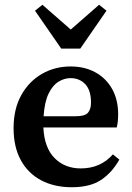

<svg xmlns="http://www.w3.org/2000/svg" viewBox="-20 -772 555 806"><path d="M276 -444Q250 -444 225.5 -429Q201 -414 184 -379Q167 -344 163 -284H298Q337 -284 349.5 -299Q362 -314 362 -341Q362 -393 338 -418.5Q314 -444 276 -444ZM281 14Q208 14 153 -15Q98 -44 67.5 -99.5Q37 -155 37 -234Q37 -314 69 -372Q101 -430 155.5 -461.5Q210 -493 276 -493Q336 -493 381 -468Q426 -443 451 -398Q476 -353 476 -292Q476 -260 470 -237H162Q166 -152 209 -108.5Q252 -65 319 -65Q402 -65 454 -124L481 -102Q450 -47 404 -16.5Q358 14 281 14ZM158 -752 277 -648 396 -752 427 -727 317 -568H237L127 -727Z"/></svg>

Font: Source Serif 4 Semibold
Style: Regular
Weight: 600
Designer: Frank Grießhammer
Foundry: Adobe
Version: Version 4.005;hotconv 1.1.0;makeotfexe 2.6.0